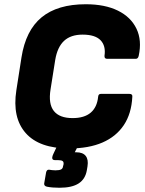

<svg xmlns="http://www.w3.org/2000/svg" viewBox="-20 -687 682 904"><path d="M306 12Q165 12 101 -60.5Q37 -133 57 -262L81 -416Q101 -544 176 -605.5Q251 -667 384 -667Q474 -667 535 -637Q596 -607 622.5 -552Q649 -497 633 -424Q630 -410 619 -410H485Q471 -410 472 -424Q479 -471 453.5 -497.5Q428 -524 369 -524Q313 -524 281.5 -494.5Q250 -465 240 -405L218 -266Q207 -198 233.5 -164.5Q260 -131 322 -131Q377 -131 407 -156.5Q437 -182 442 -231Q443 -245 455 -245H589Q605 -245 603 -231Q599 -152 563 -98Q527 -44 462.5 -16Q398 12 306 12ZM260 197Q225 197 201 192Q187 189 188 177L197 125Q200 111 211 112Q217 113 225 114Q233 115 241 115Q260 115 268 110.5Q276 106 277 95L279 88Q281 76 275 71.5Q269 67 254 67H239Q224 67 226 53Q227 48 228.5 44Q230 40 232 36L267 -38Q273 -52 284 -52H358Q374 -52 367 -38L332 30H339Q370 30 383.5 47Q397 64 392 96L389 114Q382 156 350.5 176.5Q319 197 260 197Z"/></svg>

Font: Sofia Sans Black
Style: Italic
Weight: 900
Italic angle: -9°
Version: Version 4.100-B